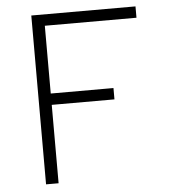

<svg xmlns="http://www.w3.org/2000/svg" viewBox="-51 -746 702 793"><g transform="rotate(-5 300.0 -350.0)"><path d="M108 0V-700H540V-653H160V-372H420V-325H160V0Z"/></g></svg>

Font: Red Hat Mono VF Light
Style: Regular
Weight: 300
Monospace: yes
Designer: Pentagram, MCKL
Foundry: Pentagram, MCKL
Version: Version 1.023